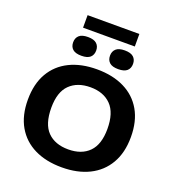

<svg xmlns="http://www.w3.org/2000/svg" viewBox="-188 -1242 1273 1398"><g transform="rotate(20 449.0 -543.0)"><path d="M449 9.5Q327 9.5 237.5 -34.5Q148 -78.5 99 -163.2Q50 -248 50 -370Q50 -492 99 -576.8Q148 -661.5 237.5 -705.5Q327 -749.5 449 -749.5Q571.5 -749.5 661.2 -705.2Q751 -661 799.8 -576.2Q848.5 -491.5 848.5 -370Q848.5 -248.5 799.2 -163.8Q750 -79 660.5 -34.8Q571 9.5 449 9.5ZM449 -129.5Q552 -129.5 609.8 -188Q667.5 -246.5 667.5 -366.5Q667.5 -491.5 609 -551Q550.5 -610.5 449 -610.5Q348 -610.5 289.2 -552.8Q230.5 -495 230.5 -373.5Q230.5 -247 288.5 -188.2Q346.5 -129.5 449 -129.5ZM591.5 -803Q545.5 -803 524 -822.2Q502.5 -841.5 502.5 -875.5Q502.5 -909 524 -928.5Q545.5 -948 591.5 -948Q638 -948 659.5 -928.5Q681 -909 681 -875.5Q681 -841.5 659.5 -822.2Q638 -803 591.5 -803ZM306.5 -803Q260 -803 238.5 -822.2Q217 -841.5 217 -875.5Q217 -909 238.5 -928.5Q260 -948 306.5 -948Q352.5 -948 374 -928.5Q395.5 -909 395.5 -875.5Q395.5 -841.5 374 -822.2Q352.5 -803 306.5 -803ZM248.5 -999.5V-1096.5H649.5V-999.5Z"/></g></svg>

Font: Encode Sans Expanded Expanded
Style: Bold
Weight: 700
Width: 7
Designer: Multiple Designers
Foundry: Impallari Type
Version: Version 3.000; ttfautohint (v1.8.3) -l 8 -r 50 -G 200 -x 14 